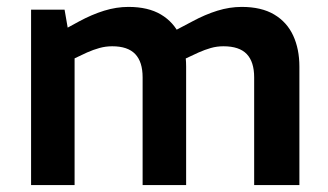

<svg xmlns="http://www.w3.org/2000/svg" viewBox="-20 -536 950 556"><path d="M70 0V-508H167L176 -456L209 -474Q246 -494 281.5 -505Q317 -516 352 -516Q409 -516 446 -494Q483 -472 501 -433Q519 -394 519 -343V0H393V-312Q393 -357 371.5 -379.5Q350 -402 305 -402Q286 -402 268 -397Q250 -392 232 -384L196 -367V0ZM716 0V-312Q716 -357 694.5 -379.5Q673 -402 627 -402Q608 -402 590.5 -397Q573 -392 555 -384L510 -363L482 -445L537 -474Q574 -494 609.5 -505Q645 -516 680 -516Q737 -516 774 -494Q811 -472 829 -433Q847 -394 847 -343V0Z"/></svg>

Font: REM Medium
Style: Regular
Weight: 500
Designer: Octavio Pardo
Foundry: Ashler Design
Version: Version 1.005;gftools[0.9.28]